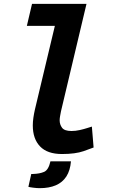

<svg xmlns="http://www.w3.org/2000/svg" viewBox="-20 -791 600 1001"><path d="M303 12Q227 12 189 -27.5Q151 -67 151 -137Q151 -156 154 -177Q157 -198 162 -220L266 -656H120L147 -771H431L298 -211Q296 -200 293.5 -187Q291 -174 291 -164Q291 -142 303.5 -125Q316 -108 353 -108Q374 -108 396 -113Q418 -118 435 -123.5Q452 -129 459 -131L468 -22Q459 -18 416 -3Q373 12 303 12ZM187 190Q172 190 153 187.5Q134 185 128 183L143 116H152Q187 115 210 105Q233 95 243 50H350Q346 98 326 129Q306 160 271 175Q236 190 187 190Z"/></svg>

Font: Ubuntu Sans Mono
Style: Bold Italic
Weight: 700
Italic angle: -13.5°
Monospace: yes
Designer: Dalton Maag Ltd
Foundry: Dalton Maag Ltd
Version: Version 1.006